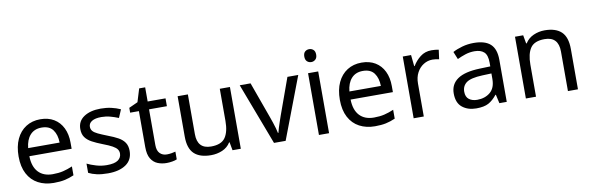

<svg xmlns="http://www.w3.org/2000/svg" viewBox="-50 -1184 5045 1641"><g transform="rotate(-10 2472.0 -363.5)"><path d="M292 -546Q361 -546 410.5 -516Q460 -486 486.5 -431.5Q513 -377 513 -304V-251H146Q148 -160 192.5 -112.5Q237 -65 317 -65Q368 -65 407.5 -74.5Q447 -84 489 -102V-25Q448 -7 408 1.5Q368 10 313 10Q237 10 178.5 -21Q120 -52 87.5 -113.5Q55 -175 55 -264Q55 -352 84.5 -415Q114 -478 167.5 -512Q221 -546 292 -546ZM291 -474Q228 -474 191.5 -433.5Q155 -393 148 -321H421Q420 -389 389 -431.5Q358 -474 291 -474Z M998 -148Q998 -70 940 -30Q882 10 784 10Q728 10 687.5 1Q647 -8 616 -24V-104Q648 -88 693.5 -74.5Q739 -61 786 -61Q853 -61 883 -82.5Q913 -104 913 -140Q913 -160 902 -176Q891 -192 862.5 -208Q834 -224 781 -244Q729 -264 692 -284Q655 -304 635 -332Q615 -360 615 -404Q615 -472 670.5 -509Q726 -546 816 -546Q865 -546 907.5 -536.5Q950 -527 987 -510L957 -440Q923 -454 886 -464Q849 -474 810 -474Q756 -474 727.5 -456.5Q699 -439 699 -409Q699 -387 712 -371.5Q725 -356 755.5 -341.5Q786 -327 837 -307Q888 -288 924 -268Q960 -248 979 -219.5Q998 -191 998 -148Z M1307 -62Q1327 -62 1348 -65.5Q1369 -69 1382 -73V-6Q1368 1 1342 5.5Q1316 10 1292 10Q1250 10 1214.5 -4.5Q1179 -19 1157 -55Q1135 -91 1135 -156V-468H1059V-510L1136 -545L1171 -659H1223V-536H1378V-468H1223V-158Q1223 -109 1246.5 -85.5Q1270 -62 1307 -62Z M1937 -536V0H1865L1852 -71H1848Q1822 -29 1776 -9.5Q1730 10 1678 10Q1581 10 1532 -36.5Q1483 -83 1483 -185V-536H1572V-191Q1572 -63 1691 -63Q1780 -63 1814.5 -113Q1849 -163 1849 -257V-536Z M2225 0 2022 -536H2116L2230 -220Q2238 -198 2247 -171Q2256 -144 2263 -119.5Q2270 -95 2273 -78H2277Q2281 -95 2288.5 -120Q2296 -145 2305.5 -172Q2315 -199 2322 -220L2436 -536H2530L2326 0Z M2660 -737Q2680 -737 2695.5 -723.5Q2711 -710 2711 -681Q2711 -653 2695.5 -639Q2680 -625 2660 -625Q2638 -625 2623 -639Q2608 -653 2608 -681Q2608 -710 2623 -723.5Q2638 -737 2660 -737ZM2703 -536V0H2615V-536Z M3080 -546Q3149 -546 3198.5 -516Q3248 -486 3274.5 -431.5Q3301 -377 3301 -304V-251H2934Q2936 -160 2980.5 -112.5Q3025 -65 3105 -65Q3156 -65 3195.5 -74.5Q3235 -84 3277 -102V-25Q3236 -7 3196 1.5Q3156 10 3101 10Q3025 10 2966.5 -21Q2908 -52 2875.5 -113.5Q2843 -175 2843 -264Q2843 -352 2872.5 -415Q2902 -478 2955.5 -512Q3009 -546 3080 -546ZM3079 -474Q3016 -474 2979.5 -433.5Q2943 -393 2936 -321H3209Q3208 -389 3177 -431.5Q3146 -474 3079 -474Z M3687 -546Q3702 -546 3719.5 -544.5Q3737 -543 3750 -540L3739 -459Q3726 -462 3710.5 -464Q3695 -466 3681 -466Q3640 -466 3604 -443.5Q3568 -421 3546.5 -380.5Q3525 -340 3525 -286V0H3437V-536H3509L3519 -438H3523Q3549 -482 3590 -514Q3631 -546 3687 -546Z M4053 -545Q4151 -545 4198 -502Q4245 -459 4245 -365V0H4181L4164 -76H4160Q4125 -32 4086.5 -11Q4048 10 3980 10Q3907 10 3859 -28.5Q3811 -67 3811 -149Q3811 -229 3874 -272.5Q3937 -316 4068 -320L4159 -323V-355Q4159 -422 4130 -448Q4101 -474 4048 -474Q4006 -474 3968 -461.5Q3930 -449 3897 -433L3870 -499Q3905 -518 3953 -531.5Q4001 -545 4053 -545ZM4079 -259Q3979 -255 3940.5 -227Q3902 -199 3902 -148Q3902 -103 3929.5 -82Q3957 -61 4000 -61Q4068 -61 4113 -98.5Q4158 -136 4158 -214V-262Z M4669 -546Q4765 -546 4814 -499.5Q4863 -453 4863 -349V0H4776V-343Q4776 -472 4656 -472Q4567 -472 4533 -422Q4499 -372 4499 -278V0H4411V-536H4482L4495 -463H4500Q4526 -505 4572 -525.5Q4618 -546 4669 -546Z"/></g></svg>

Font: Noto Sans Tagbanwa
Style: Regular
Weight: 400
Designer: Monotype Design Team
Foundry: Monotype Imaging Inc.
Version: Version 2.001; ttfautohint (v1.8.4.7-5d5b)